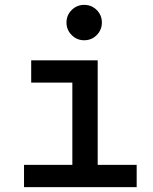

<svg xmlns="http://www.w3.org/2000/svg" viewBox="-20 -764 626 784"><path d="M275.4 0V-488.3H378.9V0ZM78.1 0V-90.8H285.2V0ZM369.1 0V-90.8H538.1V0ZM107.4 -426.8V-517.6H378.9V-426.8ZM323.7 -599.6Q293.9 -599.6 272.7 -620.8Q251.5 -642.1 251.5 -671.9Q251.5 -702.1 272.7 -723.1Q293.9 -744.1 323.7 -744.1Q354 -744.1 375 -723.1Q396 -702.1 396 -671.9Q396 -642.1 375 -620.8Q354 -599.6 323.7 -599.6Z"/></svg>

Font: Cascadia Mono
Style: Regular
Weight: 400
Monospace: yes
Designer: Aaron Bell
Foundry: Saja Typeworks
Version: Version 2404.023